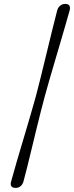

<svg xmlns="http://www.w3.org/2000/svg" viewBox="-20 -796 369 958"><path d="M159.5 -317.5Q169.5 -354.5 183 -409.8Q196.5 -465 211.5 -526.5Q226.5 -588 240.5 -645.5Q254.5 -703 265.5 -744.5Q270 -759.5 280.5 -768Q291 -776.5 306 -776.5Q321 -776.5 326.2 -767.8Q331.5 -759 327.5 -744Q319.5 -715 307.2 -673Q295 -631 280.8 -582.2Q266.5 -533.5 252 -484.5Q237.5 -435.5 225 -392Q212.5 -348.5 204 -317.5Q195.5 -286.5 184.5 -243Q173.5 -199.5 161.5 -150.5Q149.5 -101.5 137.8 -52.8Q126 -4 115.5 38.5Q105 81 97 110Q92.5 125 82 133.5Q71.5 142 57 141.5Q42 141.5 36.5 133Q31 124.5 35.5 109.5Q46.5 68 63.5 10.5Q80.5 -47 98.8 -108.5Q117 -170 133.2 -225.2Q149.5 -280.5 159.5 -317.5Z"/></svg>

Font: Fraunces
Style: Italic
Weight: 400
Italic angle: -16°
Version: Version 1.000;[b76b70a41]